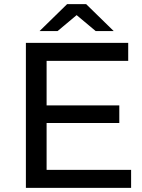

<svg xmlns="http://www.w3.org/2000/svg" viewBox="-20 -907 684 927"><path d="M613 -87H205V-313H556V-398H205V-613H599V-700H105V0H613ZM442 -757H529L396 -887H304L171 -757H258L350 -834Z"/></svg>

Font: ICO Headline
Style: Regular
Weight: 500
Designer: Julieta Ulanovsky
Foundry: Julieta Ulanovsky
Version: Version 7.200